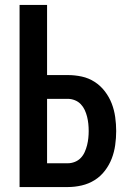

<svg xmlns="http://www.w3.org/2000/svg" viewBox="-20 -755 540 775"><path d="M59 0V-735H170V-452H254Q282 -452 310 -446Q338 -440 362 -424.5Q386 -409 403.5 -386Q421 -363 431 -337Q441 -311 445 -282.5Q449 -254 449 -226Q449 -198 445 -169.5Q441 -141 431 -115Q421 -89 403.5 -66Q386 -43 362 -28Q338 -13 310 -6.5Q282 0 254 0ZM170 -96H254Q268 -96 282 -101.5Q296 -107 306 -117.5Q316 -128 322 -141.5Q328 -155 331.5 -169Q335 -183 336.5 -197.5Q338 -212 338 -226Q338 -241 336.5 -255.5Q335 -270 331.5 -284Q328 -298 322 -311Q316 -324 306 -334.5Q296 -345 282 -350.5Q268 -356 254 -356H170Z"/></svg>

Font: Iosevka Fixed
Style: Bold
Weight: 700
Monospace: yes
Designer: Belleve Invis
Foundry: Belleve Invis
Version: Version 32.3.0